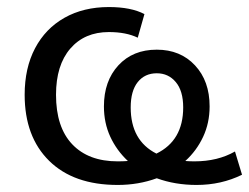

<svg xmlns="http://www.w3.org/2000/svg" viewBox="-20 -516 707 545"><path d="M314 9Q189 9 119.5 -59.5Q50 -128 50 -247Q50 -323 79.5 -379Q109 -435 163 -465.5Q217 -496 289 -496Q352 -496 390 -476L371 -409Q338 -425 289 -425Q220 -425 179.5 -378Q139 -331 139 -247Q139 -155 185 -106.5Q231 -58 314 -58Q329 -58 343 -59Q311 -89 293 -128Q275 -167 275 -214Q275 -286 316 -330.5Q357 -375 425 -375Q492 -375 533.5 -330.5Q575 -286 575 -214Q575 -167 556.5 -127.5Q538 -88 506 -59Q519 -58 532 -58Q598 -58 647 -86L667 -20Q608 9 538 9Q477 9 425 -10Q373 9 314 9ZM351 -211Q351 -117 424 -80Q500 -117 500 -211Q500 -258 479 -283Q458 -308 425 -308Q391 -308 371 -283Q351 -258 351 -211Z"/></svg>

Font: Nunito Sans Medium
Style: Regular
Weight: 500
Designer: Vernon Adams
Foundry: Vernon Adams
Version: Version 3.101; ttfautohint (v1.8.4.7-5d5b);gftools[0.9.27]